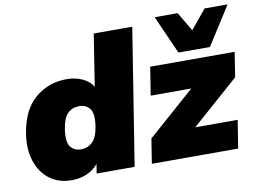

<svg xmlns="http://www.w3.org/2000/svg" viewBox="-81 -887 1369 1021"><g transform="rotate(-10 603.0 -376.5)"><path d="M228 12Q158 12 109 -25Q60 -62 39 -127Q18 -192 31 -275Q51 -400 123 -461Q195 -522 293 -522Q341 -522 379 -504Q417 -486 434 -456L478 -736H686L569 0H364L372 -50Q348 -21 311 -4.5Q274 12 228 12ZM306 -141Q342 -141 367 -165.5Q392 -190 401 -245Q412 -315 392 -342Q372 -369 334 -369Q297 -369 272.5 -345Q248 -321 239 -265Q228 -195 248 -168Q268 -141 306 -141ZM662 0 683 -133 938 -358H719L743 -510H1199L1178 -376L923 -151H1152L1128 0ZM904 -558 812 -765H936L997 -662L1082 -765H1206L1074 -558Z"/></g></svg>

Font: Mulish ExtraBlack
Style: Italic
Weight: 1000
Italic angle: -9°
Designer: Vernon Adams
Foundry: Vernon Adams
Version: Version 3.603; ttfautohint (v1.8.3)